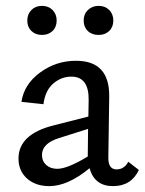

<svg xmlns="http://www.w3.org/2000/svg" viewBox="-20 -629 493 654"><path d="M159 -523.5Q145 -510 123 -510Q101 -510 87 -523.5Q73 -537 73 -559Q73 -581 87 -595Q101 -609 123 -609Q145 -609 159 -595Q173 -581 173 -559Q173 -537 159 -523.5ZM316 -510Q293 -510 279 -523.5Q265 -537 265 -559Q265 -581 279.5 -595Q294 -609 316 -609Q338 -609 352 -595Q366 -581 366 -559Q366 -537 352 -523.5Q338 -510 316 -510ZM417 -78 453 -50Q427 5 365 5Q302 5 285 -56Q211 5 148 5Q101 5 72 -21Q43 -47 43 -89Q43 -172 163 -202L281 -232L282 -288Q283 -368 223 -368Q189 -368 161.5 -344.5Q134 -321 128 -274L53 -282Q62 -342 116.5 -382Q171 -422 239 -422Q354 -422 352 -299L349 -91Q349 -52 377 -52Q403 -52 417 -78ZM175 -54Q210 -54 279 -96V-104L280 -190L182 -159Q123 -141 123 -101Q123 -80 137.5 -67Q152 -54 175 -54Z"/></svg>

Font: EauTest Medium
Style: Regular
Weight: 500
Designer: Christian Thalmann (Catharsis Fonts)
Version: Version 0.001;PS 000.001;hotconv 1.0.88;makeotf.lib2.5.64775